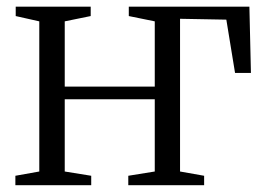

<svg xmlns="http://www.w3.org/2000/svg" viewBox="-20 -542 781 562"><path d="M25 0V-27.5L95 -40V-479.5L26 -495V-522.5H245.5V-495L169.5 -479.5V-288.5H433V-479.5L357 -495V-522.5H710L714.5 -328.5H668L642.5 -484.5L507 -487V-40L577.5 -27.5V0H355.5V-27.5L433 -40V-251.5H169.5V-40L247 -27.5V0Z"/></svg>

Font: Merriweather 96pt Light
Style: Regular
Weight: 300
Version: Version 2.100